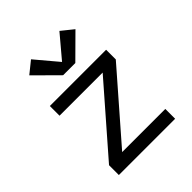

<svg xmlns="http://www.w3.org/2000/svg" viewBox="-212 -895 1023 1023"><g transform="rotate(-45 300.0 -383.5)"><path d="M88 0V-74L413 -447H88V-520H512V-447L187 -74H512V0ZM346 -586H254L126 -713L193 -767L300 -640L407 -767L474 -713Z"/></g></svg>

Font: Zed Sans Extended
Style: Regular
Weight: 400
Width: 7
Designer: Belleve Invis
Foundry: Belleve Invis
Version: Version 1.0.0; ttfautohint (v1.8.4)